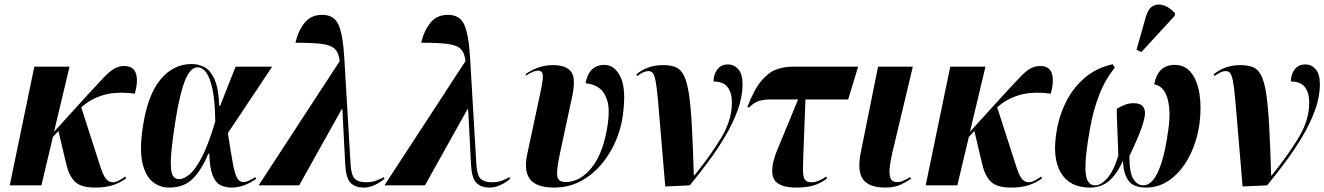

<svg xmlns="http://www.w3.org/2000/svg" viewBox="-20 -837 5980 867"><path d="M24 0 135 -536H294L224 -242L385 -419Q423 -460 448.5 -487Q474 -514 495 -526.5Q516 -539 541 -539Q582 -539 593.5 -506Q605 -473 589 -414Q507 -425 448 -408Q389 -391 347 -352L433 -85Q446 -45 458.5 -29.5Q471 -14 490 -14Q501 -14 515 -21Q529 -28 546 -40L549 -31Q518 -9 485 0.5Q452 10 410 10Q345 10 318 -17Q291 -44 279 -97L244 -245L219 -219L167 0Z M744 10Q700 10 668 -17Q636 -44 623 -102.5Q610 -161 624 -257Q645 -405 703.5 -476.5Q762 -548 846 -548Q876 -548 903 -534Q930 -520 948.5 -479.5Q967 -439 970 -359H974L1044 -536H1209L1009 -236Q1023 -144 1032 -96.5Q1041 -49 1051.5 -32Q1062 -15 1078 -15Q1091 -15 1104.5 -21.5Q1118 -28 1133 -37L1137 -30Q1111 -11 1083 -0.5Q1055 10 1025 10Q995 10 973.5 -2Q952 -14 939.5 -47Q927 -80 925 -143H921Q892 -73 852 -31.5Q812 10 744 10ZM788 -28Q810 -28 836 -49.5Q862 -71 891.5 -127.5Q921 -184 952 -288Q951 -378 940 -431.5Q929 -485 911.5 -509Q894 -533 873 -533Q851 -533 833 -507.5Q815 -482 799 -423Q783 -364 768 -264Q753 -165 751.5 -114Q750 -63 759.5 -45.5Q769 -28 788 -28Z M1148 0 1514 -561Q1510 -599 1491.5 -616.5Q1473 -634 1431 -639Q1389 -644 1314 -644Q1326 -697 1355 -733.5Q1384 -770 1435 -770Q1489 -770 1509 -724.5Q1529 -679 1535 -571L1563 -96Q1566 -46 1582 -30Q1598 -14 1632 -14Q1659 -14 1679 -21.5Q1699 -29 1713 -37L1716 -30Q1697 -13 1672 -1.5Q1647 10 1624 10Q1583 10 1562.5 -12Q1542 -34 1539 -93L1526 -344H1523L1331 0Z M1716 0 2082 -561Q2078 -599 2059.5 -616.5Q2041 -634 1999 -639Q1957 -644 1882 -644Q1894 -697 1923 -733.5Q1952 -770 2003 -770Q2057 -770 2077 -724.5Q2097 -679 2103 -571L2131 -96Q2134 -46 2150 -30Q2166 -14 2200 -14Q2227 -14 2247 -21.5Q2267 -29 2281 -37L2284 -30Q2265 -13 2240 -1.5Q2215 10 2192 10Q2151 10 2130.5 -12Q2110 -34 2107 -93L2094 -344H2091L1899 0Z M2482 10Q2403 10 2374 -27Q2345 -64 2360 -137L2424 -437Q2434 -487 2430.5 -502.5Q2427 -518 2410 -518Q2389 -518 2356 -496L2354 -503Q2382 -522 2412.5 -532.5Q2443 -543 2477 -543Q2534 -543 2557.5 -515Q2581 -487 2565 -407L2508 -142Q2492 -66 2496.5 -40.5Q2501 -15 2534 -15Q2600 -15 2653 -81.5Q2706 -148 2725 -280Q2734 -346 2721.5 -385Q2709 -424 2682.5 -441.5Q2656 -459 2624 -461Q2631 -501 2652.5 -522.5Q2674 -544 2709 -544Q2756 -544 2782.5 -488.5Q2809 -433 2792 -313Q2784 -254 2759 -197Q2734 -140 2694 -93Q2654 -46 2600.5 -18Q2547 10 2482 10Z M2984 5Q2972 -139 2964 -234Q2956 -329 2951 -386Q2946 -443 2940.5 -471Q2935 -499 2927.5 -507.5Q2920 -516 2908 -516Q2899 -516 2887 -511.5Q2875 -507 2858 -494L2853 -501Q2877 -521 2907 -532Q2937 -543 2975 -543Q3008 -543 3030.5 -534Q3053 -525 3067.5 -497.5Q3082 -470 3090.5 -415.5Q3099 -361 3104 -270.5Q3109 -180 3113 -45H3116Q3190 -137 3237.5 -216Q3285 -295 3285 -374Q3285 -418 3265.5 -443.5Q3246 -469 3202 -469Q3202 -500 3219 -523Q3236 -546 3267 -546Q3295 -546 3314 -524.5Q3333 -503 3333 -457Q3333 -399 3311 -339Q3289 -279 3253.5 -219.5Q3218 -160 3176.5 -104.5Q3135 -49 3095 0Z M3578 10Q3493 10 3474 -30Q3455 -70 3487 -153L3584 -388H3463Q3426 -388 3404 -380Q3382 -372 3362 -351L3355 -354Q3385 -433 3418 -472Q3451 -511 3486 -523.5Q3521 -536 3559 -536H3855L3810 -388H3617L3608 -148Q3606 -97 3606 -68Q3606 -39 3614 -26.5Q3622 -14 3644 -14Q3661 -14 3679.5 -22Q3698 -30 3711 -40L3714 -31Q3686 -9 3653.5 0.5Q3621 10 3578 10Z M3979 10Q3903 10 3876.5 -28Q3850 -66 3867 -149L3945 -536H4102L4010 -150Q4003 -120 3998.5 -88.5Q3994 -57 4000 -36Q4006 -15 4030 -15Q4046 -15 4059.5 -21Q4073 -27 4090 -37L4094 -30Q4076 -17 4047.5 -3.5Q4019 10 3979 10Z M4160 0 4271 -536H4430L4360 -242L4521 -419Q4559 -460 4584.5 -487Q4610 -514 4631 -526.5Q4652 -539 4677 -539Q4718 -539 4729.5 -506Q4741 -473 4725 -414Q4643 -425 4584 -408Q4525 -391 4483 -352L4569 -85Q4582 -45 4594.5 -29.5Q4607 -14 4626 -14Q4637 -14 4651 -21Q4665 -28 4682 -40L4685 -31Q4654 -9 4621 0.5Q4588 10 4546 10Q4481 10 4454 -17Q4427 -44 4415 -97L4380 -245L4355 -219L4303 0Z M4901 10Q4810 10 4770 -57.5Q4730 -125 4752 -249Q4765 -323 4798 -385Q4831 -447 4883 -489.5Q4935 -532 5005 -547L5014 -531Q4971 -479 4943.5 -408Q4916 -337 4902 -256Q4885 -161 4882 -104.5Q4879 -48 4890 -24Q4901 0 4926 0Q4950 0 4978.5 -30.5Q5007 -61 5030 -134Q5027 -217 5025 -265.5Q5023 -314 5023 -346Q5041 -356 5059 -363.5Q5077 -371 5100 -371Q5130 -371 5142 -355Q5154 -339 5149 -311Q5144 -286 5136.5 -264Q5129 -242 5116 -211.5Q5103 -181 5080 -132Q5080 -55 5098.5 -27.5Q5117 0 5142 0Q5166 0 5186.5 -23.5Q5207 -47 5225 -102.5Q5243 -158 5256 -254Q5268 -338 5251.5 -393.5Q5235 -449 5192 -456Q5208 -544 5285 -544Q5331 -544 5359 -508.5Q5387 -473 5396.5 -412Q5406 -351 5396 -275Q5384 -196 5351 -131.5Q5318 -67 5267.5 -28.5Q5217 10 5155 10Q5098 10 5075.5 -21.5Q5053 -53 5051 -111Q5023 -50 4988 -20Q4953 10 4901 10ZM5134 -602 5112 -612 5155 -764Q5166 -800 5188.5 -811Q5211 -822 5237.5 -812Q5264 -802 5286 -777L5284 -765Z M5591 5Q5579 -139 5571 -234Q5563 -329 5558 -386Q5553 -443 5547.5 -471Q5542 -499 5534.5 -507.5Q5527 -516 5515 -516Q5506 -516 5494 -511.5Q5482 -507 5465 -494L5460 -501Q5484 -521 5514 -532Q5544 -543 5582 -543Q5615 -543 5637.5 -534Q5660 -525 5674.5 -497.5Q5689 -470 5697.5 -415.5Q5706 -361 5711 -270.5Q5716 -180 5720 -45H5723Q5797 -137 5844.5 -216Q5892 -295 5892 -374Q5892 -418 5872.5 -443.5Q5853 -469 5809 -469Q5809 -500 5826 -523Q5843 -546 5874 -546Q5902 -546 5921 -524.5Q5940 -503 5940 -457Q5940 -399 5918 -339Q5896 -279 5860.5 -219.5Q5825 -160 5783.5 -104.5Q5742 -49 5702 0Z"/></svg>

Font: Noto Serif Display ExtraCondensed ExtraBold
Style: Italic
Weight: 800
Width: 2
Italic angle: -12°
Designer: Monotype Design Team
Foundry: Monotype Imaging Inc.
Version: Version 2.009